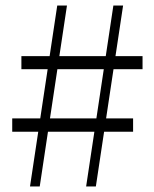

<svg xmlns="http://www.w3.org/2000/svg" viewBox="-20 -671 556 691"><path d="M88 0 186 -651H221L123 0ZM24 -245H459V-197H24ZM493 -422H57V-469H493ZM290 0 388 -651H423L325 0Z"/></svg>

Font: Source Serif 4 Light
Style: Regular
Weight: 300
Designer: Frank Grießhammer
Foundry: Adobe Systems Incorporated
Version: Version 4.004;hotconv 1.0.116;makeotfexe 2.5.65601